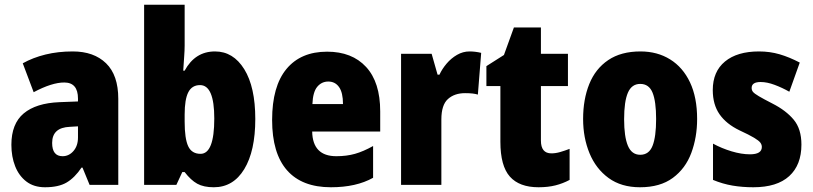

<svg xmlns="http://www.w3.org/2000/svg" viewBox="-20 -780 3429 810"><path d="M287 -563Q376 -563 427.5 -513Q479 -463 479 -363V0H358L328 -73H324Q295 -30 261 -10Q227 10 170 10Q123 10 91.5 -14Q60 -38 44 -78.5Q28 -119 28 -169Q28 -258 80 -301.5Q132 -345 231 -349L309 -352V-364Q309 -432 251 -432Q199 -432 122 -391L76 -513Q119 -537 172 -550Q225 -563 287 -563ZM275 -245Q200 -242 200 -177Q200 -121 244 -121Q271 -121 290 -143Q309 -165 309 -200V-247Z M759 -588Q759 -568 757 -541.5Q755 -515 753 -482H759Q803 -563 887 -563Q964 -563 1010.5 -488Q1057 -413 1057 -278Q1057 -143 1010.5 -66.5Q964 10 882 10Q839 10 812 -5Q785 -20 759 -54H749L724 0H588V-760H759ZM824 -421Q790 -421 774.5 -391Q759 -361 759 -297V-267Q759 -195 774 -163Q789 -131 826 -131Q884 -131 884 -280Q884 -421 824 -421Z M1360 -562Q1465 -562 1524.5 -497.5Q1584 -433 1584 -310V-225H1297Q1299 -121 1399 -121Q1442 -121 1477.5 -131Q1513 -141 1554 -164V-30Q1483 10 1376 10Q1254 10 1191 -61.5Q1128 -133 1128 -274Q1128 -416 1188.5 -489Q1249 -562 1360 -562ZM1365 -436Q1337 -436 1318.5 -414Q1300 -392 1298 -341H1427Q1427 -389 1410.5 -412.5Q1394 -436 1365 -436Z M1961 -563Q1985 -563 2010 -557L1996 -381Q1986 -384 1973.5 -385.5Q1961 -387 1942 -387Q1897 -387 1869.5 -362Q1842 -337 1842 -276V0H1672V-553H1801L1826 -465H1834Q1845 -489 1864 -511.5Q1883 -534 1908 -548.5Q1933 -563 1961 -563Z M2306 -133Q2324 -133 2343 -138.5Q2362 -144 2383 -152V-21Q2355 -6 2323.5 2Q2292 10 2252 10Q2171 10 2131 -35Q2091 -80 2091 -182V-417H2032V-501L2106 -548L2148 -664H2262V-553H2376V-417H2262V-187Q2262 -133 2306 -133Z M2921 -278Q2921 -201 2896.5 -135Q2872 -69 2818.5 -29.5Q2765 10 2680 10Q2601 10 2547.5 -29Q2494 -68 2467 -133.5Q2440 -199 2440 -278Q2440 -361 2466 -425.5Q2492 -490 2546 -526.5Q2600 -563 2682 -563Q2753 -563 2807 -529.5Q2861 -496 2891 -432.5Q2921 -369 2921 -278ZM2613 -277Q2613 -203 2629 -165Q2645 -127 2681 -127Q2718 -127 2733 -165Q2748 -203 2748 -278Q2748 -352 2733 -389Q2718 -426 2681 -426Q2645 -426 2629 -389Q2613 -352 2613 -277Z M3361 -170Q3361 -84 3309.5 -37Q3258 10 3158 10Q3112 10 3070.5 3Q3029 -4 2988 -21V-174Q3025 -154 3066.5 -141.5Q3108 -129 3144 -129Q3194 -129 3194 -160Q3194 -170 3187.5 -178.5Q3181 -187 3161 -199Q3141 -211 3100 -230Q3044 -257 3015.5 -298Q2987 -339 2987 -400Q2987 -478 3038.5 -520.5Q3090 -563 3182 -563Q3228 -563 3269 -551Q3310 -539 3354 -516L3310 -393Q3280 -410 3248 -422Q3216 -434 3189 -434Q3151 -434 3151 -409Q3151 -399 3157 -392Q3163 -385 3181.5 -374Q3200 -363 3239 -343Q3296 -314 3328.5 -275Q3361 -236 3361 -170Z"/></svg>

Font: Noto Sans Thai Cond Blk
Style: Regular
Weight: 900
Width: 3
Designer: Monotype Design Team
Foundry: Monotype Imaging Inc.
Version: Version 2.002; ttfautohint (v1.8.4.7-5d5b)